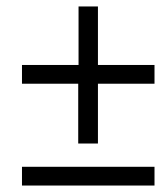

<svg xmlns="http://www.w3.org/2000/svg" viewBox="-20 -574 520 594"><path d="M222 -315V-130H283V-315H458V-373H283V-554H223V-373H48V-315ZM48 -58V0H458V-58Z"/></svg>

Font: Cambridge Sans Italic
Style: Regular
Weight: 400
Italic angle: -11°
Version: Version 2.000;PS 002.000;hotconv 1.0.88;makeotf.lib2.5.64775